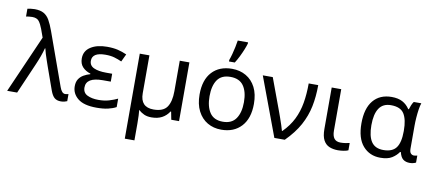

<svg xmlns="http://www.w3.org/2000/svg" viewBox="-91 -1146 3918 1726"><g transform="rotate(10 1867.5 -282.5)"><path d="M-6 0 225 -526 198 -601Q182 -644 163 -668.5Q144 -693 101 -693Q83 -693 69.5 -691Q56 -689 45 -687V-758Q58 -761 75.5 -763.5Q93 -766 111 -766Q162 -766 194 -748Q226 -730 247 -693Q268 -656 289 -598L462 -116Q481 -62 512 -62Q520 -62 528.5 -64Q537 -66 542 -67V-2Q531 3 516.5 6.5Q502 10 485 10Q448 10 426.5 -8.5Q405 -27 389 -71L316 -276Q308 -300 297.5 -329.5Q287 -359 278.5 -387.5Q270 -416 266 -435H262Q253 -400 238.5 -360Q224 -320 207 -281L85 0Z M897 -315V-243H824Q673 -243 673 -151Q673 -102 714 -82Q755 -62 815 -62Q870 -62 913 -75Q956 -88 989 -104V-27Q958 -10 915 0Q872 10 810 10Q695 10 640 -34.5Q585 -79 585 -146Q585 -186 601.5 -211.5Q618 -237 645 -252.5Q672 -268 704 -277V-282Q659 -296 631.5 -325.5Q604 -355 604 -404Q604 -472 661.5 -509Q719 -546 810 -546Q868 -546 909.5 -536Q951 -526 991 -508L958 -438Q925 -453 890.5 -463Q856 -473 809 -473Q688 -473 688 -397Q688 -353 729.5 -334Q771 -315 841 -315Z M1563 -536V0H1492L1478 -72H1473Q1447 -32 1407.5 -11Q1368 10 1312 10Q1273 10 1245 -2.5Q1217 -15 1197 -35H1193Q1195 -17 1196.5 13.5Q1198 44 1198 84V240H1110V-536H1198V-190Q1198 -63 1318 -63Q1407 -63 1441 -113Q1475 -163 1475 -257V-536Z M2199 -269Q2199 -136 2131.5 -63Q2064 10 1949 10Q1878 10 1822.5 -22.5Q1767 -55 1735 -117.5Q1703 -180 1703 -269Q1703 -402 1769.5 -474Q1836 -546 1952 -546Q2024 -546 2080 -513.5Q2136 -481 2167.5 -419.5Q2199 -358 2199 -269ZM1794 -269Q1794 -174 1831.5 -118.5Q1869 -63 1951 -63Q2032 -63 2070 -118.5Q2108 -174 2108 -269Q2108 -364 2070 -418Q2032 -472 1950 -472Q1868 -472 1831 -418Q1794 -364 1794 -269ZM1912 -606V-620Q1921 -644 1930 -677Q1939 -710 1946 -744Q1953 -778 1957 -805H2051V-794Q2045 -772 2031.5 -738.5Q2018 -705 2000.5 -669.5Q1983 -634 1965 -606Z M2233 -536H2324L2431 -247Q2440 -223 2451.5 -190Q2463 -157 2473.5 -125.5Q2484 -94 2489 -74H2493Q2555 -136 2589.5 -206Q2624 -276 2638 -357.5Q2652 -439 2652 -536H2739Q2739 -431 2720.5 -340.5Q2702 -250 2656.5 -166.5Q2611 -83 2528 0H2433Z M2949 -536V-158Q2949 -110 2967.5 -86Q2986 -62 3026 -62Q3048 -62 3071.5 -65.5Q3095 -69 3108 -73V-6Q3094 1 3067 5.5Q3040 10 3014 10Q2970 10 2935.5 -4.5Q2901 -19 2881.5 -55.5Q2862 -92 2862 -157V-536Z M3401 10Q3303 10 3242 -59.5Q3181 -129 3181 -266Q3181 -402 3241 -474Q3301 -546 3409 -546Q3468 -546 3507.5 -525Q3547 -504 3573 -464H3579Q3584 -481 3592 -501Q3600 -521 3611 -536H3680Q3672 -514 3666.5 -478Q3661 -442 3658 -402Q3655 -362 3655 -326V-118Q3655 -87 3667 -74.5Q3679 -62 3696 -62Q3704 -62 3713 -64Q3722 -66 3726 -67V-3Q3718 2 3702 6Q3686 10 3670 10Q3633 10 3609.5 -8Q3586 -26 3575 -72H3568Q3545 -38 3506.5 -14Q3468 10 3401 10ZM3416 -63Q3498 -63 3533 -110.5Q3568 -158 3568 -261V-267Q3568 -367 3535.5 -419.5Q3503 -472 3415 -472Q3342 -472 3307 -419Q3272 -366 3272 -265Q3272 -164 3306.5 -113.5Q3341 -63 3416 -63Z"/></g></svg>

Font: Apis
Style: Regular
Weight: 400
Designer: Monotype Design Team
Foundry: Monotype Imaging Inc.
Version: Version 2.000; build 0001